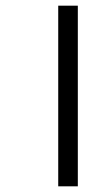

<svg xmlns="http://www.w3.org/2000/svg" viewBox="-20 -656 390 676"><path d="M185 -636H254V0H185Z"/></svg>

Font: Mina
Style: Regular
Weight: 400
Version: Version 1.000